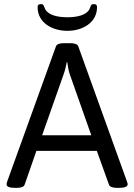

<svg xmlns="http://www.w3.org/2000/svg" viewBox="-20 -912 653 934"><path d="M437 -892C420 -892 423 -883 415 -867C400 -839 357 -828 308 -828C259 -828 215 -839 200 -867C192 -883 195 -892 178 -892C167 -892 163 -887 163 -877C163 -800 236 -762 308 -762C379 -762 452 -800 452 -877C452 -887 448 -892 437 -892ZM321 -702H292C272 -702 256 -698 252 -686L15 -29C13 -23 12 -19 12 -15C12 -4 25 2 55 2H60C80 2 96 -2 100 -14L157 -178H451L510 -14C514 -2 530 2 550 2H558C588 2 601 -5 601 -15C601 -19 600 -23 598 -28L361 -686C357 -698 341 -702 321 -702ZM307 -610C310 -591 313 -570 319 -552L424 -254H185L290 -552C297 -571 301 -591 305 -610Z"/></svg>

Font: Asap
Style: Regular
Weight: 400
Designer: Pablo Cosgaya
Foundry: Pablo Cosgaya
Version: Version 1.007;PS 001.007;hotconv 1.0.70;makeotf.lib2.5.58329